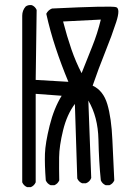

<svg xmlns="http://www.w3.org/2000/svg" viewBox="-20 -766 540 780"><path d="M89.8 -5.9Q76.2 -11.7 70.3 -25.4V-702.1Q70.3 -723.6 84 -739.3Q93.8 -747.1 109.4 -745.1Q123 -739.3 128.9 -725.6L125 -441.4L257.8 -433.6Q228.5 -503.9 206.1 -571.8Q183.6 -639.6 168 -710Q175.8 -725.6 191.4 -731.4Q434.6 -743.2 452.1 -736.8Q469.7 -730.5 452.1 -676.3Q434.6 -622.1 407.2 -554.2Q379.9 -486.3 356.4 -418Q399.4 -398.4 416 -342.8Q432.6 -287.1 436.5 -197.8Q440.4 -108.4 444.3 -33.2Q438.5 -19.5 424.8 -13.7H409.2Q395.5 -19.5 389.6 -33.2Q381.8 -108.4 379.9 -199.7Q377.9 -291 338.9 -357.4L350.6 -43Q344.7 -27.3 329.1 -21.5H313.5Q299.8 -27.3 293.9 -41L284.2 -343.8Q252 -300.8 236.3 -236.8Q220.7 -172.9 220.2 -127Q219.7 -81.1 220.7 -33.2Q214.8 -19.5 201.2 -13.7H185.5Q171.9 -19.5 166 -33.2Q161.1 -97.7 162.6 -141.1Q164.1 -184.6 181.6 -255.4Q199.2 -326.2 230.5 -377L125 -384.8V-25.4Q119.1 -11.7 105.5 -5.9ZM311.5 -468.8Q333 -523.4 354.5 -576.7Q376 -629.9 389.6 -686.5L236.3 -678.7Q252 -618.2 270 -565.9Q288.1 -513.7 311.5 -468.8Z"/></svg>

Font: JasonHandwriting2
Style: Regular
Weight: 400
Version: Version 1.05.10